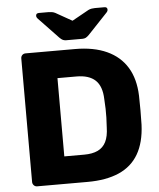

<svg xmlns="http://www.w3.org/2000/svg" viewBox="-60 -956 835 1007"><g transform="rotate(-5 358.0 -452.5)"><path d="M95 0Q84 0 77 -7.5Q70 -15 70 -25V-675Q70 -686 77 -693Q84 -700 95 -700H355Q453 -700 522 -668.5Q591 -637 628 -576.5Q665 -516 668 -427Q669 -383 669 -350Q669 -317 668 -274Q664 -181 628.5 -120Q593 -59 525.5 -29.5Q458 0 360 0ZM250 -144H355Q398 -144 426.5 -157.5Q455 -171 469.5 -200Q484 -229 485 -276Q487 -305 487.5 -328Q488 -351 487.5 -374Q487 -397 485 -425Q483 -493 449.5 -524.5Q416 -556 350 -556H250ZM313 -750Q303 -750 295.5 -753.5Q288 -757 278 -767L175 -875Q167 -883 167 -891Q167 -905 183 -905H233Q242 -905 251 -903.5Q260 -902 268 -898L355 -849L443 -898Q451 -902 460 -903.5Q469 -905 477 -905H528Q543 -905 543 -891Q543 -883 535 -875L433 -767Q423 -757 415.5 -753.5Q408 -750 398 -750Z"/></g></svg>

Font: Rubik
Style: Bold
Weight: 700
Designer: Hubert and Fischer
Foundry: Hubert and Fischer
Version: Version 2.300;gftools[0.9.30]